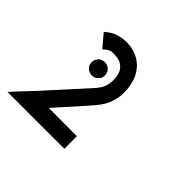

<svg xmlns="http://www.w3.org/2000/svg" viewBox="-174 -1041 1285 1285"><g transform="rotate(45 468.5 -399.0)"><path d="M202 -739Q212 -748 226 -758Q276 -795 349 -798.5Q422 -802 481 -766Q550 -722 572 -643Q599 -549 574 -465Q560 -414 519 -364Q446 -278 302 -119H327L534 -118H568L569 0L533 1Q255 2 191 1H31L80 -53L163 -141L426 -431Q458 -468 467 -496Q485 -555 469 -611Q459 -646 424 -668Q400 -683 347 -683Q317 -683 299 -667L278 -649ZM350 -601Q377 -601 395 -583.5Q413 -566 414 -540Q415 -515 397.5 -496Q380 -477 353 -476Q325 -476 306.5 -494Q288 -512 288 -538Q288 -560 301 -577Q314 -594 335 -599Q345 -601 350 -601Z"/></g></svg>

Font: FoundationLogo
Style: Medium
Weight: 500
Version: Version 0.3